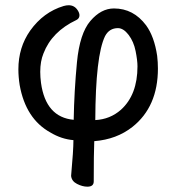

<svg xmlns="http://www.w3.org/2000/svg" viewBox="-20 -515 661 729"><path d="M341.8 -59.1Q397.9 -62 439 -98.1Q502 -154.8 502 -263.2Q502 -285.2 494.9 -321Q487.8 -356.9 468.3 -382.6Q448.7 -408.2 427.7 -408.2Q395 -408.2 378.9 -377.9Q342.8 -304.2 341.8 -59.1ZM312 193.8Q293 193.8 272.5 183.3Q252 172.9 250 152.8Q258.8 55.2 258.8 17.1Q212.9 13.2 170.9 -12.2Q77.6 -64 54.7 -191.9Q49.8 -223.1 49.8 -252Q49.8 -335 94.7 -398.9Q145 -469.2 221.7 -492.2Q231.9 -495.1 240.7 -495.1Q262.7 -495.1 274.9 -476.1Q281.7 -465.8 281.7 -457Q281.7 -444.8 270 -439Q176.8 -395 145 -312Q132.8 -282.2 132.8 -242.2Q132.8 -222.2 135.7 -200.2Q153.8 -69.8 259.8 -60.1Q261.7 -168.9 272.2 -278.6Q282.7 -388.2 323.2 -435.5Q363.8 -482.9 412.6 -482.9Q486.8 -482.9 534.7 -418.9Q565.9 -376 576.7 -303.2Q579.6 -278.8 579.6 -254.9Q579.6 -109.9 482.9 -33.2Q422.9 14.2 337.9 21Q335.9 68.8 335.9 173.8Q335.9 193.8 312 193.8Z"/></svg>

Font: LXGW WenKai GB Screen
Style: Regular
Weight: 400
Designer: LXGW / Fontworks Inc.
Foundry: LXGW / Fontworks Inc.
Version: Version 1.321;February 19, 2024;FontCreator 14.0.0.2901 64-b